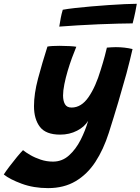

<svg xmlns="http://www.w3.org/2000/svg" viewBox="-148 -730 742 1014"><path d="M106 263.5Q29.5 263.5 -33.5 240.2Q-96.5 217 -128 191.5Q-118 175.5 -98.5 149.8Q-79 124 -58.8 99.5Q-38.5 75 -26.5 63Q-12.5 74.5 12 88.8Q36.5 103 67.2 113.2Q98 123.5 132 123.5Q180 123.5 216.2 91Q252.5 58.5 277.8 8.8Q303 -41 317.5 -92Q299 -60.5 259 -39.8Q219 -19 170 -19Q94 -19 62.8 -60Q31.5 -101 31.5 -169.5Q31.5 -234.5 53 -315.5Q74.5 -396.5 102.5 -484Q112 -486 129.2 -487Q146.5 -488 166.5 -488Q193.5 -488 219.8 -486.5Q246 -485 255 -483Q244.5 -458 232.2 -424.5Q220 -391 209.2 -354.8Q198.5 -318.5 191.8 -284.8Q185 -251 185 -226Q185 -197.5 195 -179.8Q205 -162 230 -162Q281.5 -162 319.5 -217Q357.5 -272 384 -361.5Q396 -399 405.5 -434.5Q415 -470 416.5 -478.5Q428.5 -479.5 440.2 -480.2Q452 -481 463.5 -481Q509.5 -481 552 -471Q539.5 -415.5 520 -342Q501 -273 476.8 -191.2Q452.5 -109.5 426.5 -28Q398.5 59.5 355.8 125Q313 190.5 251.2 227Q189.5 263.5 106 263.5ZM552.5 -606.5Q524 -606.5 476.8 -605.2Q429.5 -604 374 -601.8Q318.5 -599.5 263.8 -596.2Q209 -593 165 -589.5Q168.5 -612.5 172.8 -634.8Q177 -657 183.5 -678.5Q207.5 -683 247 -687.5Q286.5 -692 332.8 -696Q379 -700 425.5 -703.2Q472 -706.5 511.2 -708.2Q550.5 -710 574.5 -710Q573 -698.5 567 -668.8Q561 -639 552.5 -606.5Z"/></svg>

Font: Grandstander
Style: Bold Italic
Weight: 700
Italic angle: -15°
Designer: Tyler Finck
Foundry: Etcetera Type Co
Version: Version 1.200; ttfautohint (v1.8.3)